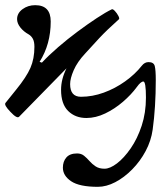

<svg xmlns="http://www.w3.org/2000/svg" viewBox="-37 -445 641 742"><path d="M341 277Q270 277 238 255.5Q206 234 206 203Q206 179 219.5 163.5Q233 148 261 148Q277 148 288 157Q299 166 309 177.5Q319 189 332.5 198Q346 207 367 207Q388 207 415 186.5Q442 166 468 128.5Q494 91 510.5 41Q527 -9 527 -68Q527 -130 517 -130Q507 -130 492 -109Q470 -79 438 -51.5Q406 -24 369.5 -6.5Q333 11 297 11Q254 11 226.5 -16Q199 -43 199 -98Q199 -139 220 -181L37 6Q29 15 3 -13Q-22 -39 -16 -47L25 -98Q65 -147 80.5 -182.5Q96 -218 96 -264Q96 -284 90 -295Q84 -306 74 -312Q54 -323 41.5 -339Q29 -355 29 -371Q29 -394 50 -409.5Q71 -425 99 -425Q159 -425 159 -362Q159 -274 116 -206L125 -203Q151 -231 187.5 -262.5Q224 -294 263 -323Q302 -352 337 -375Q372 -398 395 -409Q399 -411 407 -402.5Q415 -394 420.5 -383.5Q426 -373 422 -370Q376 -329 347 -298Q318 -267 292 -238Q262 -206 248 -174Q234 -142 234 -120Q234 -71 276 -71Q320 -71 364 -87Q408 -103 446.5 -130.5Q485 -158 511 -191Q522 -205 537 -205Q557 -205 561 -190Q565 -175 565 -135Q565 -31 553 56Q547 99 526 138.5Q505 178 474 209.5Q443 241 408.5 259Q374 277 341 277Z"/></svg>

Font: Junicode
Style: Bold
Weight: 700
Designer: Peter S. Baker
Version: Version 2.100; ttfautohint (v1.8.4)